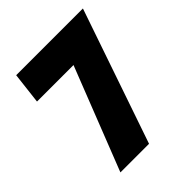

<svg xmlns="http://www.w3.org/2000/svg" viewBox="-185 -773 887 887"><g transform="rotate(-45 258.5 -329.0)"><path d="M276 0H89L301 -541L389 -504H48L66 -658H502Z"/></g></svg>

Font: Ysabeau Office Black
Style: Regular
Weight: 900
Designer: Christian Thalmann (Catharsis Fonts)
Version: Version 2.001;gftools[0.9.30]; featfreeze: tnum,lnum,ss02